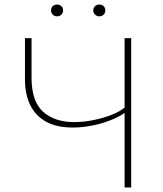

<svg xmlns="http://www.w3.org/2000/svg" viewBox="-20 -826 719 846"><path d="M529 0V-658H558V0ZM300 -264Q231 -264 184.5 -289Q138 -314 114 -361.5Q90 -409 90 -477V-658H119V-484Q119 -379 170 -333.5Q221 -288 307 -288Q347 -288 390 -296.5Q433 -305 471.5 -320Q510 -335 533 -355L548 -343Q522 -320 481 -302Q440 -284 392.5 -274Q345 -264 300 -264ZM231 -754Q220 -754 212.5 -761.5Q205 -769 205 -780Q205 -792 212.5 -799Q220 -806 231 -806Q243 -806 250.5 -799Q258 -792 258 -780Q258 -769 250.5 -761.5Q243 -754 231 -754ZM417 -754Q407 -754 399 -761.5Q391 -769 391 -780Q391 -792 399 -799Q407 -806 417 -806Q429 -806 436.5 -799Q444 -792 444 -780Q444 -769 436.5 -761.5Q429 -754 417 -754Z"/></svg>

Font: Ysabeau Office Thin
Style: Regular
Weight: 250
Designer: Christian Thalmann (Catharsis Fonts)
Version: Version 2.001;gftools[0.9.30]; featfreeze: tnum,lnum,ss02